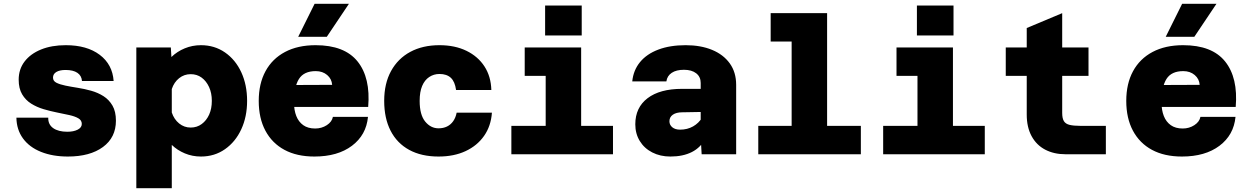

<svg xmlns="http://www.w3.org/2000/svg" viewBox="-20 -809 6540 1007"><path d="M336 12Q256 12 195 -12.5Q134 -37 100.5 -83Q67 -129 66 -192H233Q232 -156 259 -137Q286 -118 333 -118Q366 -118 387.5 -129Q409 -140 409 -159Q409 -178 391 -188.5Q373 -199 343.5 -205.5Q314 -212 279 -219Q244 -226 208.5 -236.5Q173 -247 143.5 -265.5Q114 -284 96 -314.5Q78 -345 78 -391Q78 -446 109 -486.5Q140 -527 195.5 -549.5Q251 -572 325 -572Q436 -572 503 -521.5Q570 -471 576 -384H410Q408 -412 386 -427Q364 -442 324 -442Q293 -442 275.5 -431.5Q258 -421 258 -402Q258 -384 276 -375Q294 -366 323 -360Q352 -354 387.5 -348.5Q423 -343 458.5 -333Q494 -323 523 -304.5Q552 -286 570 -255Q588 -224 588 -176Q588 -88 520 -38Q452 12 336 12Z M1034 -572Q1105 -572 1160 -534Q1215 -496 1245.5 -430Q1276 -364 1276 -280Q1276 -197 1245.5 -131Q1215 -65 1160 -26.5Q1105 12 1034 12Q989 12 949.5 -4.5Q910 -21 881 -49V178H695V-560H876L879 -510Q909 -539 949 -555.5Q989 -572 1034 -572ZM980 -140Q1013 -140 1038 -158.5Q1063 -177 1077 -208Q1091 -239 1091 -280Q1091 -321 1076.5 -352.5Q1062 -384 1037.5 -402Q1013 -420 980 -420Q946 -420 919.5 -399Q893 -378 881 -342V-219Q893 -183 919.5 -161.5Q946 -140 980 -140Z M1629 12Q1537 12 1472 -23Q1407 -58 1372 -123.5Q1337 -189 1337 -280Q1337 -370 1372.5 -435.5Q1408 -501 1475 -536.5Q1542 -572 1635 -572Q1787 -572 1855.5 -486.5Q1924 -401 1911 -248H1482L1483 -363L1722 -364Q1720 -395 1696 -415.5Q1672 -436 1636 -436Q1574 -436 1548 -395Q1522 -354 1522 -271Q1522 -231 1534 -200.5Q1546 -170 1570.5 -152.5Q1595 -135 1633 -135Q1667 -135 1694 -152.5Q1721 -170 1726 -196H1910Q1901 -101 1826 -44.5Q1751 12 1629 12ZM1544 -616 1630 -789H1810L1694 -616Z M2280 12Q2190 12 2126 -23Q2062 -58 2028.5 -123.5Q1995 -189 1995 -280Q1995 -371 2031 -436.5Q2067 -502 2132 -537Q2197 -572 2285 -572Q2366 -572 2426.5 -542.5Q2487 -513 2521 -460.5Q2555 -408 2557 -337H2372Q2366 -381 2344.5 -401Q2323 -421 2285 -421Q2255 -421 2231 -405Q2207 -389 2194 -358Q2181 -327 2181 -280Q2181 -207 2210 -171.5Q2239 -136 2280 -136Q2305 -136 2324.5 -145.5Q2344 -155 2357 -173.5Q2370 -192 2375 -218H2560Q2555 -148 2519 -96.5Q2483 -45 2422 -16.5Q2361 12 2280 12Z M2842 0V-560H3028V0ZM2662 0V-149H3195V0ZM2732 -411V-560H2935V-411ZM2839 -623V-780H3031V-623Z M3660 0 3655 -87V-374Q3655 -406 3631.5 -424.5Q3608 -443 3567 -443Q3527 -443 3503 -427Q3479 -411 3475 -382H3296Q3302 -441 3337 -483.5Q3372 -526 3433 -549Q3494 -572 3576 -572Q3655 -572 3714.5 -547.5Q3774 -523 3807.5 -476.5Q3841 -430 3841 -364V0ZM3496 12Q3443 12 3401 -9.5Q3359 -31 3335.5 -69.5Q3312 -108 3312 -157Q3312 -245 3376.5 -294Q3441 -343 3557 -343H3671L3670 -222L3559 -220Q3527 -220 3509 -207.5Q3491 -195 3491 -173Q3491 -154 3506 -141.5Q3521 -129 3547 -129Q3585 -129 3615 -146Q3645 -163 3663 -193L3681 -84Q3655 -35 3608.5 -11.5Q3562 12 3496 12Z M4132 0V-740H4318V0ZM3957 0V-149H4495V0ZM4022 -591V-740H4225V-591Z M4792 0V-560H4978V0ZM4612 0V-149H5145V0ZM4682 -411V-560H4885V-411ZM4789 -623V-780H4981V-623Z M5568 0Q5508 0 5462 -24Q5416 -48 5390.5 -95Q5365 -142 5365 -208V-662L5551 -740V-217Q5551 -188 5560 -173.5Q5569 -159 5590 -154Q5611 -149 5644 -149H5780V0ZM5255 -411V-560H5689V-411Z M6179 12Q6087 12 6022 -23Q5957 -58 5922 -123.5Q5887 -189 5887 -280Q5887 -370 5922.5 -435.5Q5958 -501 6025 -536.5Q6092 -572 6185 -572Q6337 -572 6405.5 -486.5Q6474 -401 6461 -248H6032L6033 -363L6272 -364Q6270 -395 6246 -415.5Q6222 -436 6186 -436Q6124 -436 6098 -395Q6072 -354 6072 -271Q6072 -231 6084 -200.5Q6096 -170 6120.5 -152.5Q6145 -135 6183 -135Q6217 -135 6244 -152.5Q6271 -170 6276 -196H6460Q6451 -101 6376 -44.5Q6301 12 6179 12ZM6094 -616 6180 -789H6360L6244 -616Z"/></svg>

Font: Azeret Mono ExtraBold
Style: Regular
Weight: 800
Designer: Martin Vácha
Foundry: Displaay
Version: Version 1.002